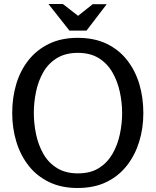

<svg xmlns="http://www.w3.org/2000/svg" viewBox="-20 -928 777 959"><path d="M367 11Q286 11 224.5 -19Q163 -49 122.5 -101Q82 -153 61.5 -220.5Q41 -288 41 -364Q41 -440 61 -507.5Q81 -575 122 -627Q163 -679 224.5 -709Q286 -739 368 -739Q451 -739 512.5 -709.5Q574 -680 615 -627.5Q656 -575 676 -507.5Q696 -440 696 -363Q696 -287 675 -219.5Q654 -152 613 -100Q572 -48 511 -18.5Q450 11 367 11ZM369 -62Q432 -62 474 -88.5Q516 -115 541.5 -159Q567 -203 578.5 -256.5Q590 -310 590 -363Q590 -416 578.5 -469Q567 -522 541.5 -566.5Q516 -611 473.5 -637.5Q431 -664 369 -664Q307 -664 264 -637.5Q221 -611 196 -567Q171 -523 160 -470Q149 -417 149 -364Q149 -311 160 -258Q171 -205 196 -160.5Q221 -116 264 -89Q307 -62 369 -62ZM370 -849 443 -907H513L412 -775H327L222 -908H294Z"/></svg>

Font: Rosario Medium
Style: Regular
Weight: 500
Version: Version 1.201